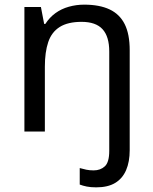

<svg xmlns="http://www.w3.org/2000/svg" viewBox="-20 -566 658 826"><path d="M394 240Q370 240 353 236.5Q336 233 323 228V157Q337 161 351 164Q365 167 383 167Q412 167 431 149.5Q450 132 450 83V-344Q450 -409 421 -440.5Q392 -472 331 -472Q272 -472 237 -450Q202 -428 187.5 -385Q173 -342 173 -279V0H85V-536H156L170 -463H175Q193 -491 218.5 -509.5Q244 -528 276 -537Q308 -546 342 -546Q408 -546 451.5 -525.5Q495 -505 516.5 -462Q538 -419 538 -350V80Q538 130 522.5 166Q507 202 475.5 221Q444 240 394 240Z"/></svg>

Font: Noto Sans Armenian
Style: Regular
Weight: 400
Designer: Monotype Design Team
Foundry: Monotype Imaging Inc.
Version: Version 2.007